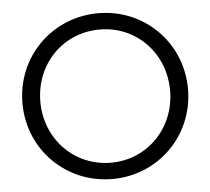

<svg xmlns="http://www.w3.org/2000/svg" viewBox="-52 -767 912 833"><g transform="rotate(-5 404.5 -350.0)"><path d="M405 11C606 11 765 -148 765 -350C765 -552 606 -711 405 -711C203 -711 44 -552 44 -350C44 -148 203 11 405 11ZM405 -60C245 -60 122 -187 122 -350C122 -514 245 -640 405 -640C564 -640 687 -514 687 -350C687 -187 564 -60 405 -60Z"/></g></svg>

Font: Red Hat Display
Style: Regular
Weight: 400
Designer: Pentagram, MCKL
Foundry: Pentagram, MCKL
Version: Version 1.023